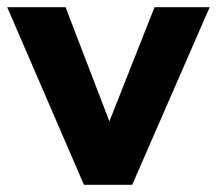

<svg xmlns="http://www.w3.org/2000/svg" viewBox="-30 -513 602 533"><path d="M203 0 -10 -493H152L286 -144H261L399 -493H552L337 0Z"/></svg>

Font: Nunito Sans 11pt ExtraBold
Style: Regular
Weight: 800
Version: Version 3.101;gftools[0.9.27]